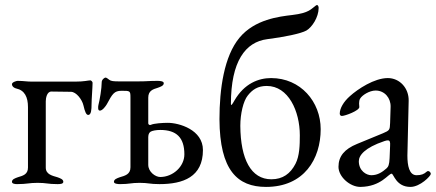

<svg xmlns="http://www.w3.org/2000/svg" viewBox="-20 -721 1715 755"><path d="M160 -62V-323C160 -334 164 -361 182 -361C203 -361 245 -360 259 -360C280 -360 303 -329 308 -307C314 -281 319 -269 327 -269C339 -269 340 -292 340 -310C340 -331 344 -377 344 -395C344 -401 337 -405 336 -405C326 -405 313 -400 274 -400H107C84 -400 74 -403 49 -403C45 -403 27 -398 27 -390C27 -380 38 -374 44 -373C77 -366 90 -339 90 -300V-62C90 -35 70 -30 50 -24C39 -20 27 -16 27 -6C27 2 40 3 47 3C87 3 93 -2 128 -2C163 -2 167 3 206 3C214 3 229 3 229 -6C229 -16 217 -20 206 -24C186 -30 160 -35 160 -62Z M572 -203C578 -207 594 -210 610 -210C674 -210 705 -180 705 -114C705 -66 660 -25 610 -25C591 -25 563 -45 563 -73V-177C563 -182 562 -196 572 -203ZM458 -364C492 -364 493 -364 493 -337V-63C493 -35 471 -30 451 -24C440 -20 428 -16 428 -6C428 2 444 3 452 3C490 3 494 -2 529 -2C564 -2 568 3 607 3C700 3 778 -25 778 -131C778 -211 684 -238 640 -238C621 -238 585 -236 573 -230C569 -228 563 -231 563 -236V-337C563 -364 581 -370 601 -376C612 -380 624 -384 624 -394C624 -402 608 -403 600 -403C562 -403 561 -401 526 -401H446C428 -401 416 -402 410 -407C404 -412 398 -416 395 -416C391 -416 380 -408 380 -398C380 -373 372 -327 367 -308C366 -305 366 -301 366 -297C366 -291 367 -286 373 -286C383 -286 396 -304 400 -311C422 -352 429 -364 458 -364Z M1029 -383C1114 -383 1159 -284 1159 -189C1159 -150 1158 -108 1142 -77C1122 -38 1092 -16 1047 -16C967 -16 926 -95 925 -226C925 -274 937 -324 954 -345C972 -368 993 -383 1029 -383ZM902 -326C897 -317 888 -301 888 -312C888 -480 945 -556 1031 -567C1096 -575 1164 -589 1185 -601C1207 -614 1233 -653 1233 -690C1233 -694 1231 -701 1227 -701C1226 -701 1224 -701 1223 -700C1203 -686 1197 -670 1129 -662C1078 -656 982 -645 922 -573C861 -500 843 -371 843 -252C844 -51 914 14 1026 14C1176 14 1241 -96 1241 -213C1241 -321 1162 -414 1046 -414C997 -414 941 -393 902 -326Z M1618 -32C1589 -32 1582 -70 1582 -109L1587 -325C1588 -374 1552 -414 1505 -414C1452 -414 1387 -371 1356 -343C1331 -321 1316 -295 1316 -274C1316 -271 1318 -265 1324 -265C1337 -265 1393 -286 1393 -300C1393 -305 1392 -309 1392 -314C1392 -321 1393 -328 1396 -333C1404 -347 1433 -365 1457 -365C1493 -365 1517 -335 1516 -301L1514 -237C1513 -210 1512 -208 1486 -197L1384 -155C1335 -135 1311 -107 1311 -65C1311 -26 1356 14 1397 14C1479 13 1507 -38 1520 -38C1528 -38 1537 14 1594 14C1632 14 1674 -29 1674 -37C1674 -45 1664 -52 1658 -46C1647 -36 1636 -32 1618 -32ZM1391 -87C1391 -110 1414 -140 1491 -166C1496 -168 1502 -169 1505 -169C1513 -169 1515 -163 1514 -148L1512 -99C1511 -74 1507 -65 1500 -59C1484 -45 1466 -32 1440 -32C1421 -32 1391 -49 1391 -87Z"/></svg>

Font: EB Garamond SC 08
Style: Regular
Weight: 400
Version: Version 0.016